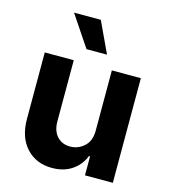

<svg xmlns="http://www.w3.org/2000/svg" viewBox="-115 -869 853 967"><g transform="rotate(15 311.0 -385.0)"><path d="M410.2 -232.2V-545.5H561.4V0H416.2V-99.1H410.5Q392 -51.1 349.3 -22Q306.5 7.1 245 7.1Q162.6 7.1 111.7 -47.8Q60.7 -102.6 60.4 -198.2V-545.5H211.6V-225.1Q212 -176.8 237.6 -148.8Q263.1 -120.7 306.1 -120.7Q346.9 -120.7 378.7 -149.1Q410.5 -177.6 410.2 -232.2ZM366.1 -615.8H259.2L150.9 -777.3H290.5Z"/></g></svg>

Font: Inter UI
Style: Bold
Weight: 700
Designer: Rasmus Andersson
Foundry: rsms
Version: 3.2;8d6f07862